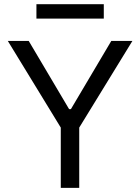

<svg xmlns="http://www.w3.org/2000/svg" viewBox="-20 -904 674 924"><path d="M118.2 -707 312.5 -378.9H321.3L515.6 -707H617.2L361.3 -290V0H272.5V-290L17.6 -707ZM479.5 -814.5H155.3V-883.8H479.5Z"/></svg>

Font: Pretendard GOV
Style: Regular
Weight: 400
Designer: Base glyphs from Inter by Rasmus Andersson; Hangeul glyphs from Noto Sans CJK(Source Han Sans) by Jang Soo-young and Kan
Foundry: Kil Hyung-jin
Version: Version 1.309